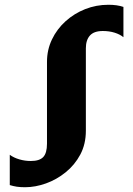

<svg xmlns="http://www.w3.org/2000/svg" viewBox="-20 -773 558 805"><path d="M85 12Q65.5 12 50.5 9.8Q35.5 7.5 21 3V-124Q38 -111.5 61.2 -104.8Q84.5 -98 109.5 -98Q145.5 -98 161.2 -114.5Q177 -131 177 -170.5V-513.5Q177 -564 197.8 -607.5Q218.5 -651 254.8 -683.8Q291 -716.5 337.2 -734.8Q383.5 -753 434.5 -753Q452.5 -753 468.5 -750.8Q484.5 -748.5 497.5 -744V-617Q483 -629 460.5 -636Q438 -643 411 -643Q374 -643 357 -624Q340 -605 340 -570.5V-225Q340 -169 316.8 -125.2Q293.5 -81.5 255.5 -50.8Q217.5 -20 172.8 -4Q128 12 85 12Z"/></svg>

Font: Merriweather 28pt ExtraBold
Style: Regular
Weight: 800
Version: Version 2.100